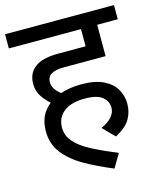

<svg xmlns="http://www.w3.org/2000/svg" viewBox="-114 -704 773 928"><g transform="rotate(-15 272.5 -240.0)"><path d="M147 -229Q112 -256 90.5 -286.5Q69 -317 69 -354Q69 -408 107 -436.5Q145 -465 223 -465H361V-551H0V-622H545V-551H442V-394H234Q190 -394 169.5 -381Q149 -368 149 -341Q149 -322 161.5 -304.5Q174 -287 193 -274ZM333 -64Q368 -79 386.5 -100.5Q405 -122 405 -146Q405 -179 378.5 -200.5Q352 -222 291 -222Q222 -222 185.5 -193Q149 -164 149 -114Q149 -74 176.5 -42.5Q204 -11 256.5 16.5Q309 44 383 74L343 142Q265 110 203 74.5Q141 39 105 -7.5Q69 -54 69 -117Q69 -177 99 -216Q129 -255 179.5 -274Q230 -293 293 -293Q361 -293 403 -272.5Q445 -252 464.5 -218.5Q484 -185 484 -145Q484 -103 463.5 -68.5Q443 -34 390 -6Z"/></g></svg>

Font: uhindi05
Style: Book
Weight: 400
Designer: Jelle Bosma - Monotype Design Team
Foundry: Monotype Imaging Inc.
Version: Version 2.003